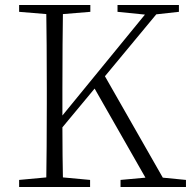

<svg xmlns="http://www.w3.org/2000/svg" viewBox="-20 -743 759 763"><path d="M338 0V-28L230 -38C229 -89 228 -155 228 -237L356 -391L558 -37L459 -28V0H719V-28L627 -37L397 -440L601 -686L691 -696V-723H447V-696L556 -685L228 -284V-390C228 -523 229 -622 230 -687L339 -696V-723H56V-696L164 -687C165 -622 166 -523 166 -390V-333C166 -201 165 -103 164 -38L56 -28V0Z"/></svg>

Font: AllPunType ExtraLight
Style: Regular
Weight: 280
Version: 1.0